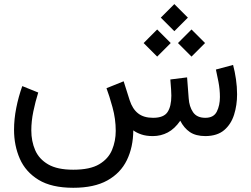

<svg xmlns="http://www.w3.org/2000/svg" viewBox="-20 -662 1222 934"><path d="M828.1 -642.1 894 -576.2 828.1 -510.3 762.2 -576.2ZM911.6 -518.6 977.5 -452.6 911.6 -386.7 845.7 -452.6ZM744.6 -518.6 810.5 -452.6 744.6 -386.7 678.7 -452.6ZM723.6 0Q690.9 0 667.5 -8.1Q644 -16.1 628.4 -27.8Q627.9 53.7 597.2 116.9Q566.4 180.2 502.2 215.8Q438 251.5 336.4 251.5Q231 251.5 167.7 212.9Q104.5 174.3 76.4 110.1Q48.3 45.9 48.3 -30.8Q48.3 -82.5 59.1 -137Q69.8 -191.4 88.4 -243.2L166 -211.9Q151.9 -167 142.1 -119.6Q132.3 -72.3 132.3 -27.8Q132.3 24.9 151.1 68.4Q169.9 111.8 214.4 137.7Q258.8 163.6 336.4 163.6Q418 163.6 462.6 137Q507.3 110.4 525.1 67.1Q543 23.9 543 -25.4Q543 -83.5 527.3 -140.1Q511.7 -196.8 498 -232.9L581.5 -266.6L610.8 -174.3Q624.5 -131.8 651.9 -110.4Q679.2 -88.9 724.6 -88.9Q776.4 -88.9 794.9 -116.7Q813.5 -144.5 813.5 -196.8Q813.5 -209.5 812.3 -227.1Q811 -244.6 808.6 -275.4L890.1 -285.6L897.9 -183.6Q900.4 -144 918.9 -116.5Q937.5 -88.9 979 -88.9Q1019.5 -88.9 1034.7 -119.1Q1049.8 -149.4 1049.8 -189.9Q1049.8 -226.6 1042.7 -263.7Q1035.6 -300.8 1030.3 -323.7L1113.8 -346.2Q1122.6 -313.5 1127.9 -276.6Q1133.3 -239.7 1133.3 -203.1Q1133.3 -150.4 1118.7 -104Q1104 -57.6 1070.6 -29.1Q1037.1 -0.5 979.5 0Q932.6 0 903.8 -19.5Q875 -39.1 856.9 -74.7Q829.6 -35.2 796.1 -17.6Q762.7 0 723.6 0Z"/></svg>

Font: Vazirmatn FD
Style: Regular
Weight: 400
Designer: Saber Rastikerdar
Foundry: Saber Rastikerdar
Version: Version 33.001